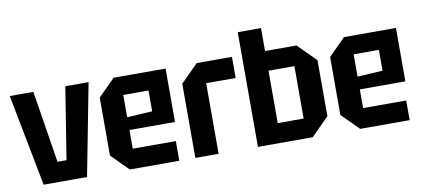

<svg xmlns="http://www.w3.org/2000/svg" viewBox="-66 -927 2538 1154"><g transform="rotate(-10 1203.5 -350.0)"><path d="M119 0 11 -560H155L225 -121H280L350 -560H492L384 0Z M542 -103V-457L645 -560H962V-234H684V-120H947V0H645ZM684 -312 838 -321V-448H684Z M1045 0V-453L1152 -560H1367V-431H1187V0Z M1427 0V-700H1569V-560H1761L1870 -451V-109L1761 0ZM1569 -120H1727V-440H1569Z M1948 -103V-457L2051 -560H2368V-234H2090V-120H2353V0H2051ZM2090 -312 2244 -321V-448H2090Z"/></g></svg>

Font: Tektur SemiCondensed SemiBold
Style: Regular
Weight: 600
Width: 4
Designer: Adam Jagosz
Foundry: Adam Jagosz
Version: Version 1.005;gftools[0.9.30]